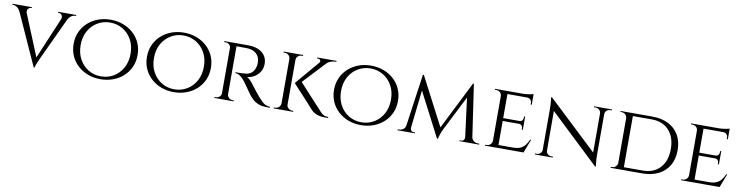

<svg xmlns="http://www.w3.org/2000/svg" viewBox="-25 -1299 7694 1996"><g transform="rotate(10 3822.5 -301.0)"><path d="M327 14 52 -594H131L344 -75ZM327 14 320 -55 549 -597H612L375 -89Q375 -89 369.5 -77Q364 -65 356.5 -47.5Q349 -30 343 -13Q337 4 336 14ZM520 -527Q531 -557 517 -573.5Q503 -590 485 -590H478V-600H668V-590Q668 -590 664 -590Q660 -590 660 -590Q639 -590 617 -575.5Q595 -561 579 -527ZM158 -527H82Q67 -561 45 -575.5Q23 -590 3 -590Q3 -590 -1 -590Q-5 -590 -5 -590V-600H200V-590H192Q175 -590 161.5 -573.5Q148 -557 158 -527Z M1030 -614Q1100 -614 1161.5 -591.5Q1223 -569 1269.5 -527Q1316 -485 1342 -427.5Q1368 -370 1368 -300Q1368 -230 1342 -172.5Q1316 -115 1269.5 -73Q1223 -31 1161.5 -8.5Q1100 14 1030 14Q960 14 899 -8.5Q838 -31 791.5 -73Q745 -115 719 -172.5Q693 -230 693 -300Q693 -370 719 -427.5Q745 -485 791.5 -527Q838 -569 899 -591.5Q960 -614 1030 -614ZM1030 -16Q1104 -16 1164 -52Q1224 -88 1259 -152Q1294 -216 1294 -300Q1294 -385 1259 -448.5Q1224 -512 1164 -548Q1104 -584 1030 -584Q957 -584 897 -548Q837 -512 802 -448.5Q767 -385 767 -300Q767 -216 802 -152Q837 -88 897 -52Q957 -16 1030 -16Z M1804 -614Q1874 -614 1935.5 -591.5Q1997 -569 2043.5 -527Q2090 -485 2116 -427.5Q2142 -370 2142 -300Q2142 -230 2116 -172.5Q2090 -115 2043.5 -73Q1997 -31 1935.5 -8.5Q1874 14 1804 14Q1734 14 1673 -8.5Q1612 -31 1565.5 -73Q1519 -115 1493 -172.5Q1467 -230 1467 -300Q1467 -370 1493 -427.5Q1519 -485 1565.5 -527Q1612 -569 1673 -591.5Q1734 -614 1804 -614ZM1804 -16Q1878 -16 1938 -52Q1998 -88 2033 -152Q2068 -216 2068 -300Q2068 -385 2033 -448.5Q1998 -512 1938 -548Q1878 -584 1804 -584Q1731 -584 1671 -548Q1611 -512 1576 -448.5Q1541 -385 1541 -300Q1541 -216 1576 -152Q1611 -88 1671 -52Q1731 -16 1804 -16Z M2353 -600H2482Q2529 -600 2566.5 -589Q2604 -578 2630.5 -557Q2657 -536 2671 -506Q2685 -476 2685 -438Q2685 -396 2665 -360Q2645 -324 2609.5 -301Q2574 -278 2529 -273Q2546 -266 2568.5 -242Q2591 -218 2607 -195Q2607 -195 2620 -177.5Q2633 -160 2653.5 -134.5Q2674 -109 2694 -86Q2715 -63 2732.5 -46Q2750 -29 2770.5 -19.5Q2791 -10 2818 -10V0H2787Q2732 0 2696.5 -14Q2661 -28 2639 -48.5Q2617 -69 2601 -88Q2597 -93 2582.5 -113.5Q2568 -134 2551 -158Q2534 -182 2520 -201.5Q2506 -221 2503 -225Q2483 -251 2457 -271.5Q2431 -292 2402 -292V-302Q2402 -302 2418 -301.5Q2434 -301 2459 -302Q2487 -303 2515 -306.5Q2543 -310 2567.5 -328Q2592 -346 2606 -388Q2610 -399 2612 -414Q2614 -429 2613 -445Q2612 -473 2602.5 -495Q2593 -517 2575.5 -533Q2558 -549 2534 -558Q2510 -567 2480 -568Q2433 -570 2398 -569Q2363 -568 2363 -569Q2363 -570 2360.5 -577.5Q2358 -585 2355.5 -592.5Q2353 -600 2353 -600ZM2365 -600V0H2301V-600ZM2304 -64 2316 0H2231V-10Q2231 -10 2238 -10Q2245 -10 2245 -10Q2269 -10 2285 -26Q2301 -42 2302 -64ZM2304 -537H2302Q2301 -560 2285 -575Q2269 -590 2245 -590Q2245 -590 2238 -590Q2231 -590 2231 -590V-600H2316ZM2362 -64H2365Q2366 -42 2382 -26Q2398 -10 2422 -10Q2422 -10 2428.5 -10Q2435 -10 2435 -10L2436 0H2350Z M3084 -335 3345 -51Q3362 -31 3381 -21Q3400 -11 3432 -10V0H3395Q3383 0 3365.5 -1.5Q3348 -3 3327.5 -8.5Q3307 -14 3286.5 -25.5Q3266 -37 3248 -57Q3248 -57 3232.5 -74.5Q3217 -92 3192 -119.5Q3167 -147 3138.5 -177.5Q3110 -208 3085 -235.5Q3060 -263 3044 -280.5Q3028 -298 3028 -298ZM3351 -593 3075 -298H3028L3279 -593ZM3416 -600V-590H3412Q3381 -590 3354.5 -580Q3328 -570 3311 -550L3243 -551Q3254 -565 3246.5 -577.5Q3239 -590 3221 -590H3212V-600H3412ZM2993 -600V0H2929V-600ZM2931 -64V0H2858V-10Q2858 -10 2864 -10Q2870 -10 2870 -10Q2894 -10 2911 -26Q2928 -42 2929 -64ZM2990 -64H2993Q2993 -42 3010 -26Q3027 -10 3052 -10Q3052 -10 3057.5 -10Q3063 -10 3063 -10V0H2990ZM2990 -536V-600H3063V-590Q3063 -590 3057.5 -590Q3052 -590 3051 -590Q3027 -590 3010 -574.5Q2993 -559 2993 -536ZM2931 -536H2929Q2928 -559 2911 -574.5Q2894 -590 2870 -590Q2870 -590 2864 -590Q2858 -590 2858 -590V-600H2931Z M3779 -614Q3849 -614 3910.5 -591.5Q3972 -569 4018.5 -527Q4065 -485 4091 -427.5Q4117 -370 4117 -300Q4117 -230 4091 -172.5Q4065 -115 4018.5 -73Q3972 -31 3910.5 -8.5Q3849 14 3779 14Q3709 14 3648 -8.5Q3587 -31 3540.5 -73Q3494 -115 3468 -172.5Q3442 -230 3442 -300Q3442 -370 3468 -427.5Q3494 -485 3540.5 -527Q3587 -569 3648 -591.5Q3709 -614 3779 -614ZM3779 -16Q3853 -16 3913 -52Q3973 -88 4008 -152Q4043 -216 4043 -300Q4043 -385 4008 -448.5Q3973 -512 3913 -548Q3853 -584 3779 -584Q3706 -584 3646 -548Q3586 -512 3551 -448.5Q3516 -385 3516 -300Q3516 -216 3551 -152Q3586 -88 3646 -52Q3706 -16 3779 -16Z M4854 -614 4863 -549 4629 -88Q4629 -88 4621.5 -71Q4614 -54 4606 -30.5Q4598 -7 4594 14H4584L4570 -49ZM4268 -67V0H4164V-10Q4164 -10 4171.5 -10Q4179 -10 4179 -10Q4205 -10 4224.5 -25Q4244 -40 4247 -67ZM4298 -52Q4297 -37 4305 -23.5Q4313 -10 4335 -9H4349V0H4292V-52ZM4325 -614H4335L4355 -555L4293 0H4238ZM4335 -614 4607 -91 4584 14 4316 -504ZM4863 -614 4953 0H4877L4812 -503L4854 -614ZM4923 -67H4943Q4947 -40 4967 -25Q4987 -10 5012 -10Q5012 -10 5019.5 -10Q5027 -10 5027 -10V0H4923ZM4870 -52H4877V0H4819V-9H4834Q4857 -10 4864.5 -24Q4872 -38 4870 -52Z M5225 -600V0H5161V-600ZM5494 -31 5492 0H5223V-31ZM5447 -315V-285H5223V-315ZM5493 -600V-569H5223V-600ZM5550 -143 5495 0H5343L5377 -31Q5427 -31 5457.5 -45.5Q5488 -60 5507 -85.5Q5526 -111 5540 -143ZM5447 -287V-230H5436V-243Q5436 -260 5426 -272.5Q5416 -285 5395 -285V-287ZM5447 -370V-313H5395V-315Q5416 -315 5426 -327.5Q5436 -340 5436 -357V-370ZM5493 -572V-503H5482V-518Q5482 -539 5468.5 -554Q5455 -569 5432 -569V-572ZM5493 -616V-590L5379 -600Q5410 -600 5445 -605.5Q5480 -611 5493 -616ZM5163 -64 5176 0H5089V-10Q5089 -10 5096 -10Q5103 -10 5103 -10Q5128 -10 5144 -26Q5160 -42 5161 -64ZM5163 -537H5161Q5160 -560 5144 -575Q5128 -590 5103 -590Q5103 -590 5096 -590Q5089 -590 5089 -590V-600H5176Z M5688 -615 6242 -93 6252 14 5698 -511ZM5690 -62V0H5615V-10Q5615 -10 5623.5 -10Q5632 -10 5632 -10Q5655 -10 5671 -25Q5687 -40 5687 -62ZM5732 -62Q5732 -40 5748.5 -25Q5765 -10 5787 -10Q5787 -10 5795.5 -10Q5804 -10 5804 -10V0H5729V-62ZM5688 -615 5731 -559 5732 0H5687V-490Q5687 -541 5682.5 -578Q5678 -615 5678 -615ZM6252 -600V-114Q6252 -82 6254 -52.5Q6256 -23 6258.5 -4.5Q6261 14 6261 14H6252L6208 -39V-600ZM6249 -538V-600H6324V-590Q6324 -590 6315.5 -590Q6307 -590 6307 -590Q6285 -590 6268.5 -575Q6252 -560 6252 -538ZM6208 -538Q6207 -560 6191 -575Q6175 -590 6152 -590Q6152 -590 6143.5 -590Q6135 -590 6135 -590V-600H6210V-538Z M6748 -600Q6847 -600 6919 -564Q6991 -528 7030 -460.5Q7069 -393 7069 -300Q7069 -207 7030 -140Q6991 -73 6919 -36.5Q6847 0 6748 0H6535L6533 -30Q6603 -30 6650.5 -30Q6698 -30 6723 -30Q6748 -30 6748 -30Q6864 -30 6930.5 -102.5Q6997 -175 6997 -300Q6997 -425 6930.5 -497.5Q6864 -570 6748 -570Q6748 -570 6722 -570Q6696 -570 6646 -570Q6596 -570 6523 -570V-600ZM6549 -600V0H6484V-600ZM6486 -65V0H6414V-10Q6414 -10 6420.5 -10Q6427 -10 6427 -10Q6451 -10 6467 -26.5Q6483 -43 6484 -65ZM6486 -535H6484Q6483 -559 6466.5 -574.5Q6450 -590 6426 -590Q6426 -590 6420 -590Q6414 -590 6414 -590V-600H6486Z M7295 -600V0H7231V-600ZM7564 -31 7562 0H7293V-31ZM7517 -315V-285H7293V-315ZM7563 -600V-569H7293V-600ZM7620 -143 7565 0H7413L7447 -31Q7497 -31 7527.5 -45.5Q7558 -60 7577 -85.5Q7596 -111 7610 -143ZM7517 -287V-230H7506V-243Q7506 -260 7496 -272.5Q7486 -285 7465 -285V-287ZM7517 -370V-313H7465V-315Q7486 -315 7496 -327.5Q7506 -340 7506 -357V-370ZM7563 -572V-503H7552V-518Q7552 -539 7538.5 -554Q7525 -569 7502 -569V-572ZM7563 -616V-590L7449 -600Q7480 -600 7515 -605.5Q7550 -611 7563 -616ZM7233 -64 7246 0H7159V-10Q7159 -10 7166 -10Q7173 -10 7173 -10Q7198 -10 7214 -26Q7230 -42 7231 -64ZM7233 -537H7231Q7230 -560 7214 -575Q7198 -590 7173 -590Q7173 -590 7166 -590Q7159 -590 7159 -590V-600H7246Z"/></g></svg>

Font: Cinzel
Style: Regular
Weight: 400
Designer: Natanael Gama
Version: Version 2.000